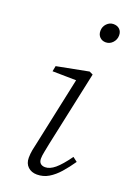

<svg xmlns="http://www.w3.org/2000/svg" viewBox="-144 -785 585 851"><g transform="rotate(20 149.0 -359.5)"><path d="M87 -46Q87 -64 90.5 -83Q94 -102 100 -127L171 -460L182 -440L55 -442L60 -468L210 -497L227 -489L151 -134Q147 -113 143 -93.5Q139 -74 139 -61Q139 -46 147 -38.5Q155 -31 169 -31Q191 -31 215 -51Q239 -71 272 -117L293 -101Q271 -69 248.5 -43.5Q226 -18 201 -3Q176 12 146 12Q120 12 103.5 -3.5Q87 -19 87 -46ZM232 -643Q215 -643 204 -654Q193 -665 193 -683Q193 -703 206.5 -717Q220 -731 238 -731Q256 -731 267 -720.5Q278 -710 278 -692Q278 -672 264.5 -657.5Q251 -643 232 -643Z"/></g></svg>

Font: Source Serif 4 Light
Style: Italic
Weight: 300
Italic angle: -12°
Designer: Frank Grießhammer
Foundry: Adobe Systems Incorporated
Version: Version 4.004;hotconv 1.0.116;makeotfexe 2.5.65601